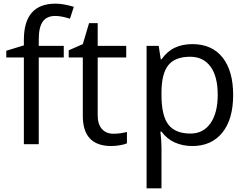

<svg xmlns="http://www.w3.org/2000/svg" viewBox="-20 -785 1345 1045"><path d="M327.1 -472.2H190.9V0H109.9V-472.2H14.2V-508.8L109.9 -538.1V-567.9Q109.9 -765.1 282.2 -765.1Q324.7 -765.1 381.8 -748L360.8 -683.1Q314 -698.2 280.8 -698.2Q234.9 -698.2 212.9 -667.7Q190.9 -637.2 190.9 -569.8V-535.2H327.1Z M597.7 -57.1Q619.1 -57.1 639.2 -60.3Q659.2 -63.5 670.9 -66.9V-4.9Q657.7 1.5 632.1 5.6Q606.4 9.8 585.9 9.8Q430.7 9.8 430.7 -153.8V-472.2H354V-511.2L430.7 -544.9L464.8 -659.2H511.7V-535.2H667V-472.2H511.7V-157.2Q511.7 -108.9 534.7 -83Q557.6 -57.1 597.7 -57.1Z M1026.9 9.8Q974.6 9.8 931.4 -9.5Q888.2 -28.8 858.9 -68.8H853Q858.9 -22 858.9 20V240.2H777.8V-535.2H843.8L855 -461.9H858.9Q890.1 -505.9 931.6 -525.4Q973.1 -544.9 1026.9 -544.9Q1133.3 -544.9 1191.2 -472.2Q1249 -399.4 1249 -268.1Q1249 -136.2 1190.2 -63.2Q1131.3 9.8 1026.9 9.8ZM1015.1 -476.1Q933.1 -476.1 896.5 -430.7Q859.9 -385.3 858.9 -286.1V-268.1Q858.9 -155.3 896.5 -106.7Q934.1 -58.1 1017.1 -58.1Q1086.4 -58.1 1125.7 -114.3Q1165 -170.4 1165 -269Q1165 -369.1 1125.7 -422.6Q1086.4 -476.1 1015.1 -476.1Z"/></svg>

Font: f02132580
Style: Regular
Weight: 400
Foundry: Ascender Corporation
Version: Version 1.10